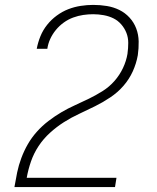

<svg xmlns="http://www.w3.org/2000/svg" viewBox="-20 -763 640 783"><path d="M39 0V-1Q44 -31 50 -60Q56 -89 67 -118.5Q78 -148 93.5 -175Q109 -202 130.5 -226Q152 -250 177.5 -269.5Q203 -289 230 -305Q257 -321 286 -334Q315 -347 343.5 -361Q372 -375 399 -392Q426 -409 447 -433Q468 -457 481.5 -485.5Q495 -514 500 -544Q500 -544 500 -544.5Q500 -545 500 -545Q503 -566 503 -588Q503 -610 495.5 -629Q488 -648 474.5 -663.5Q461 -679 443 -688Q425 -697 403.5 -701Q382 -705 360 -705Q340 -705 319.5 -702Q299 -699 278.5 -691.5Q258 -684 240 -671Q222 -658 208 -641Q194 -624 185 -604.5Q176 -585 173 -564Q173 -564 173 -564Q173 -564 173 -564H130Q130 -564 130 -564Q130 -564 130 -565Q135 -591 145 -615.5Q155 -640 172 -661.5Q189 -683 211.5 -699.5Q234 -716 258.5 -725.5Q283 -735 309 -739Q335 -743 360 -743Q389 -743 416 -738.5Q443 -734 466.5 -722.5Q490 -711 508 -691.5Q526 -672 535.5 -647Q545 -622 545.5 -594Q546 -566 542 -538Q536 -504 521.5 -472Q507 -440 483.5 -413Q460 -386 430 -366Q400 -346 368 -330Q336 -314 303.5 -299Q271 -284 241 -265Q211 -246 184 -221.5Q157 -197 137.5 -167.5Q118 -138 106.5 -105Q95 -72 89 -38H455L449 0Z"/></svg>

Font: Iosevka Curly XLtExObl
Style: Regular
Weight: 200
Width: 7
Italic angle: -9°
Monospace: yes
Designer: Belleve Invis
Foundry: Belleve Invis
Version: Version 11.0.1; ttfautohint (v1.8.3)